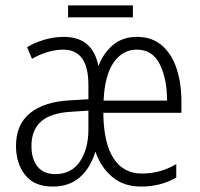

<svg xmlns="http://www.w3.org/2000/svg" viewBox="-20 -678 737 708"><path d="M485 -542Q541 -542 577.5 -510Q614 -478 631.5 -424Q649 -370 649 -304V-262H361Q362 -151 398.5 -94.5Q435 -38 503 -38Q535 -38 566.5 -46Q598 -54 630 -73V-23Q572 10 500 10Q436 10 393.5 -26Q351 -62 332 -119Q313 -58 274 -24Q235 10 174 10Q107 10 73 -32.5Q39 -75 39 -140Q39 -219 91 -261Q143 -303 237 -308L306 -312V-364Q306 -431 282.5 -463Q259 -495 213 -495Q188 -495 158.5 -487Q129 -479 98 -461L80 -504Q108 -521 143.5 -531.5Q179 -542 216 -542Q322 -542 343 -434Q361 -482 396.5 -512Q432 -542 485 -542ZM484 -495Q432 -495 399 -447.5Q366 -400 362 -307H596Q596 -388 569 -441.5Q542 -495 484 -495ZM244 -266Q168 -262 132 -230.5Q96 -199 96 -140Q96 -91 118.5 -63.5Q141 -36 184 -36Q243 -36 274.5 -82Q306 -128 306 -202V-270ZM470 -658V-614H231V-658Z"/></svg>

Font: Noto Sans Condensed Light
Style: Regular
Weight: 300
Width: 3
Designer: Monotype Design Team
Foundry: Monotype Imaging Inc.
Version: Version 2.013; ttfautohint (v1.8.4.7-5d5b)